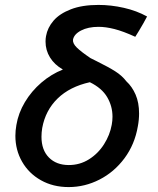

<svg xmlns="http://www.w3.org/2000/svg" viewBox="-20 -753 640 780"><path d="M42.5 -201.5Q42.5 -222 46.5 -245Q54.5 -293.5 81.2 -338.2Q108 -383 148.2 -417.5Q188.5 -452 235.5 -470.5Q201.5 -490 183.2 -519.5Q165 -549 165 -584Q165 -596.5 167 -606.5Q173 -640.5 197.5 -669Q222 -697.5 267.8 -715.2Q313.5 -733 380 -733Q431.5 -733 483.2 -721.2Q535 -709.5 577.5 -686Q564 -660 545 -628.5L529.5 -603.5Q480.5 -626 445 -635Q409.5 -644 380.5 -644Q338 -644 309.2 -629Q280.5 -614 276.5 -591.5Q275 -576.5 292 -559.8Q309 -543 347.5 -517L373.5 -504Q421 -480.5 448.2 -463.2Q475.5 -446 493.5 -422.5Q516.5 -401.5 530.8 -368.8Q545 -336 545 -292Q545 -266.5 540 -240Q527.5 -166.5 485.8 -110.2Q444 -54 384.2 -23.5Q324.5 7 259 7Q195.5 7 146.2 -20.8Q97 -48.5 69.8 -96Q42.5 -143.5 42.5 -201.5ZM434 -246.5Q437 -262.5 437 -279Q437 -321.5 415.5 -358.2Q394 -395 345 -419Q263.5 -401 214 -352.8Q164.5 -304.5 151.5 -233Q148.5 -214.5 148.5 -197.5Q148.5 -143.5 178.8 -113Q209 -82.5 259.5 -82.5Q304.5 -82.5 341.5 -105.8Q378.5 -129 402.5 -166.8Q426.5 -204.5 434 -246.5Z"/></svg>

Font: JuliaMono SemiBoldItalic
Style: Regular
Weight: 600
Italic angle: -9°
Monospace: yes
Designer: cormullion
Foundry: corm
Version: Version 0.049; ttfautohint (v1.8.4)